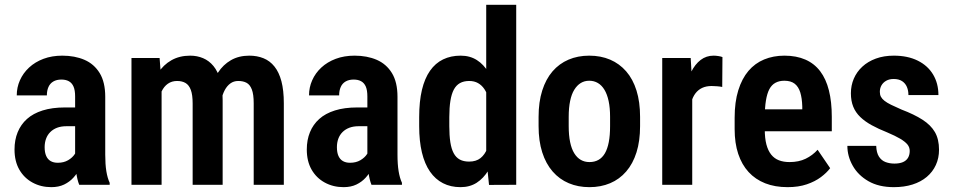

<svg xmlns="http://www.w3.org/2000/svg" viewBox="-20 -770 3972 800"><path d="M293 -114.3V-368.2Q293 -394 286.4 -409.2Q279.8 -424.3 267.1 -431.4Q254.4 -438.5 235.8 -438.5Q215.8 -438.5 202.1 -430.4Q188.5 -422.4 181.9 -407.5Q175.3 -392.6 175.3 -372.6H49.8Q49.8 -405.8 63 -435.5Q76.2 -465.3 101.1 -488.5Q126 -511.7 161.1 -524.9Q196.3 -538.1 239.7 -538.1Q291.5 -538.1 331.8 -520.8Q372.1 -503.4 395.3 -465.6Q418.5 -427.7 418.5 -366.7V-125.5Q418.5 -85 423.1 -56.6Q427.7 -28.3 437 -8.3V0H310.1Q301.8 -20.5 297.4 -52Q293 -83.5 293 -114.3ZM309.1 -322.3 309.6 -244.1H256.8Q234.9 -244.1 218 -237.8Q201.2 -231.4 189.5 -219.7Q177.7 -208 171.9 -191.9Q166 -175.8 166 -156.7Q166 -134.8 172.4 -120.4Q178.7 -106 190.9 -98.9Q203.1 -91.8 220.7 -91.8Q245.6 -91.8 263.9 -102.5Q282.2 -113.3 291.7 -128.2Q301.3 -143.1 298.8 -156.2L327.1 -105.5Q322.3 -87.4 312 -67.4Q301.8 -47.4 285.9 -29.8Q270 -12.2 247.3 -1.2Q224.6 9.8 193.8 9.8Q150.4 9.8 115.5 -9.3Q80.6 -28.3 60.5 -63.2Q40.5 -98.1 40.5 -147Q40.5 -187 53.7 -219.2Q66.9 -251.5 92.5 -274.4Q118.2 -297.4 157.7 -309.8Q197.3 -322.3 250.5 -322.3Z M653.3 -419.9V0H527.8V-528.3H645ZM634.3 -282.7 595.7 -282.2Q595.2 -337.4 606 -384.3Q616.7 -431.2 638.7 -465.6Q660.6 -500 694.3 -519Q728 -538.1 772.5 -538.1Q801.3 -538.1 826.2 -527.6Q851.1 -517.1 869.4 -494.9Q887.7 -472.7 897.7 -437.3Q907.7 -401.9 907.7 -352.5V0H782.7V-338.4Q782.7 -375 775.1 -395.3Q767.6 -415.5 753.2 -424.1Q738.8 -432.6 717.8 -432.6Q695.8 -432.6 679.4 -421.1Q663.1 -409.7 653.3 -388.9Q643.6 -368.2 638.7 -341.1Q633.8 -314 634.3 -282.7ZM897.9 -304.7 846.7 -295.4Q845.7 -345.7 856.2 -389.9Q866.7 -434.1 888.2 -467.3Q909.7 -500.5 942.4 -519.3Q975.1 -538.1 1018.6 -538.1Q1051.3 -538.1 1077.9 -527.3Q1104.5 -516.6 1123.5 -492.9Q1142.6 -469.2 1152.6 -431.4Q1162.6 -393.6 1162.6 -339.4V0H1037.1V-339.4Q1037.1 -377 1029.3 -397.2Q1021.5 -417.5 1007.3 -425Q993.2 -432.6 972.7 -432.6Q954.1 -432.6 940.2 -422.6Q926.3 -412.6 916.7 -395Q907.2 -377.4 902.6 -354.5Q897.9 -331.5 897.9 -304.7Z M1510.7 -114.3V-368.2Q1510.7 -394 1504.2 -409.2Q1497.6 -424.3 1484.9 -431.4Q1472.2 -438.5 1453.6 -438.5Q1433.6 -438.5 1419.9 -430.4Q1406.2 -422.4 1399.7 -407.5Q1393.1 -392.6 1393.1 -372.6H1267.6Q1267.6 -405.8 1280.8 -435.5Q1293.9 -465.3 1318.8 -488.5Q1343.8 -511.7 1378.9 -524.9Q1414.1 -538.1 1457.5 -538.1Q1509.3 -538.1 1549.6 -520.8Q1589.8 -503.4 1613 -465.6Q1636.2 -427.7 1636.2 -366.7V-125.5Q1636.2 -85 1640.9 -56.6Q1645.5 -28.3 1654.8 -8.3V0H1527.8Q1519.5 -20.5 1515.1 -52Q1510.7 -83.5 1510.7 -114.3ZM1526.9 -322.3 1527.3 -244.1H1474.6Q1452.6 -244.1 1435.8 -237.8Q1418.9 -231.4 1407.2 -219.7Q1395.5 -208 1389.6 -191.9Q1383.8 -175.8 1383.8 -156.7Q1383.8 -134.8 1390.1 -120.4Q1396.5 -106 1408.7 -98.9Q1420.9 -91.8 1438.5 -91.8Q1463.4 -91.8 1481.7 -102.5Q1500 -113.3 1509.5 -128.2Q1519 -143.1 1516.6 -156.2L1544.9 -105.5Q1540 -87.4 1529.8 -67.4Q1519.5 -47.4 1503.7 -29.8Q1487.8 -12.2 1465.1 -1.2Q1442.4 9.8 1411.6 9.8Q1368.2 9.8 1333.3 -9.3Q1298.3 -28.3 1278.3 -63.2Q1258.3 -98.1 1258.3 -147Q1258.3 -187 1271.5 -219.2Q1284.7 -251.5 1310.3 -274.4Q1335.9 -297.4 1375.5 -309.8Q1415 -322.3 1468.3 -322.3Z M2005.9 -113.3V-750H2130.9V0L2017.6 0.5ZM1726.6 -244.1V-282.2Q1726.6 -347.2 1738 -395.3Q1749.5 -443.4 1771.7 -475.1Q1793.9 -506.8 1826.2 -522.5Q1858.4 -538.1 1899.4 -538.1Q1938 -538.1 1966.8 -519.8Q1995.6 -501.5 2015.4 -468.3Q2035.2 -435.1 2047.4 -389.4Q2059.6 -343.8 2064.5 -289.1V-234.4Q2058.6 -182.1 2046.6 -137.2Q2034.7 -92.3 2014.6 -59.6Q1994.6 -26.9 1966.1 -8.5Q1937.5 9.8 1898.9 9.8Q1857.9 9.8 1825.9 -6.6Q1793.9 -22.9 1771.7 -54.9Q1749.5 -86.9 1738 -134.5Q1726.6 -182.1 1726.6 -244.1ZM1852.1 -282.2V-244.1Q1852.1 -205.6 1856.4 -177.5Q1860.8 -149.4 1870.4 -131.6Q1879.9 -113.8 1895.8 -105.2Q1911.6 -96.7 1934.6 -96.7Q1963.9 -96.7 1982.2 -111.3Q2000.5 -126 2010.3 -151.6Q2020 -177.2 2022.9 -210V-313Q2021.5 -339.4 2015.1 -361.3Q2008.8 -383.3 1998 -399.2Q1987.3 -415 1971.7 -423.8Q1956.1 -432.6 1935.1 -432.6Q1912.1 -432.6 1896.2 -423.6Q1880.4 -414.6 1870.8 -396.5Q1861.3 -378.4 1856.7 -349.9Q1852.1 -321.3 1852.1 -282.2Z M2224.1 -244.6V-283.2Q2224.1 -345.2 2239.3 -392.8Q2254.4 -440.4 2282.2 -472.7Q2310.1 -504.9 2348.9 -521.5Q2387.7 -538.1 2435.1 -538.1Q2483.4 -538.1 2522.2 -521.5Q2561 -504.9 2589.1 -472.7Q2617.2 -440.4 2632.1 -392.8Q2647 -345.2 2647 -283.2V-244.6Q2647 -182.6 2632.1 -135.3Q2617.2 -87.9 2589.1 -55.4Q2561 -22.9 2522.2 -6.6Q2483.4 9.8 2436 9.8Q2388.7 9.8 2349.9 -6.6Q2311 -22.9 2282.7 -55.4Q2254.4 -87.9 2239.3 -135.3Q2224.1 -182.6 2224.1 -244.6ZM2349.6 -283.2V-244.6Q2349.6 -206.1 2355.5 -178Q2361.3 -149.9 2372.8 -131.3Q2384.3 -112.8 2400.1 -103.8Q2416 -94.7 2436 -94.7Q2457.5 -94.7 2473.6 -103.8Q2489.7 -112.8 2500.5 -131.3Q2511.2 -149.9 2516.6 -178Q2522 -206.1 2522 -244.6V-283.2Q2522 -320.8 2515.9 -349.1Q2509.8 -377.4 2498.5 -396Q2487.3 -414.6 2471.2 -424.1Q2455.1 -433.6 2435.1 -433.6Q2415.5 -433.6 2399.9 -424.1Q2384.3 -414.6 2372.8 -396Q2361.3 -377.4 2355.5 -349.1Q2349.6 -320.8 2349.6 -283.2Z M2864.3 -418.5V0H2739.3V-528.3H2857.9ZM2990.2 -532.2 2989.3 -407.7Q2979.5 -409.7 2967.5 -410.6Q2955.6 -411.6 2945.3 -411.6Q2922.4 -411.6 2905.8 -403.8Q2889.2 -396 2877.9 -381.3Q2866.7 -366.7 2860.8 -345.5Q2855 -324.2 2853.5 -297.4L2828.1 -301.8Q2828.1 -352.5 2836.2 -395.5Q2844.2 -438.5 2860.1 -470.5Q2876 -502.4 2899.4 -520.3Q2922.9 -538.1 2953.1 -538.1Q2962.4 -538.1 2973.4 -536.4Q2984.4 -534.7 2990.2 -532.2Z M3261.7 9.8Q3209 9.8 3168.2 -6.3Q3127.4 -22.5 3099.1 -53.2Q3070.8 -84 3055.9 -128.9Q3041 -173.8 3041 -231.9V-279.3Q3041 -345.2 3056.2 -393.8Q3071.3 -442.4 3098.4 -474.4Q3125.5 -506.3 3163.8 -522.2Q3202.1 -538.1 3248.5 -538.1Q3298.3 -538.1 3335.7 -521.7Q3373 -505.4 3397.5 -473.1Q3421.9 -440.9 3433.8 -393.3Q3445.8 -345.7 3445.8 -283.2V-223.1H3097.2V-314.5H3322.8V-326.7Q3321.8 -360.8 3314.5 -384.8Q3307.1 -408.7 3291.3 -421.1Q3275.4 -433.6 3248 -433.6Q3226.6 -433.6 3210.9 -425Q3195.3 -416.5 3185.8 -398.7Q3176.3 -380.9 3171.4 -351.3Q3166.5 -321.8 3166.5 -279.3V-231.9Q3166.5 -194.3 3173.3 -168.2Q3180.2 -142.1 3193.4 -125.7Q3206.5 -109.4 3225.6 -102.1Q3244.6 -94.7 3270 -94.7Q3308.1 -94.7 3336.9 -108.6Q3365.7 -122.6 3386.7 -146L3439 -69.3Q3424.8 -50.3 3400.4 -32Q3376 -13.7 3341.6 -2Q3307.1 9.8 3261.7 9.8Z M3770.5 -141.1Q3770.5 -156.2 3761 -168Q3751.5 -179.7 3731 -191.9Q3710.4 -204.1 3676.8 -218.3Q3640.1 -232.9 3612.1 -248.3Q3584 -263.7 3564.5 -282.5Q3544.9 -301.3 3535.2 -325.4Q3525.4 -349.6 3525.4 -381.3Q3525.4 -414.1 3537.6 -442.4Q3549.8 -470.7 3573 -492.2Q3596.2 -513.7 3629.4 -525.9Q3662.6 -538.1 3704.1 -538.1Q3762.2 -538.1 3804 -517.3Q3845.7 -496.6 3867.9 -459.5Q3890.1 -422.4 3890.1 -374H3765.1Q3765.1 -392.6 3758.8 -407.7Q3752.4 -422.9 3738.8 -431.9Q3725.1 -440.9 3703.6 -440.9Q3685.5 -440.9 3672.6 -433.6Q3659.7 -426.3 3652.8 -414.3Q3646 -402.3 3646 -387.2Q3646 -375.5 3650.6 -366.7Q3655.3 -357.9 3665.5 -349.9Q3675.8 -341.8 3693.1 -333.3Q3710.4 -324.7 3736.3 -313.5Q3789.1 -293.5 3823.7 -271.2Q3858.4 -249 3875.5 -219.5Q3892.6 -189.9 3892.6 -146Q3892.6 -111.3 3879.4 -82.5Q3866.2 -53.7 3841.6 -33Q3816.9 -12.2 3782.2 -1.2Q3747.6 9.8 3704.6 9.8Q3641.6 9.8 3598.4 -15.1Q3555.2 -40 3533 -79.6Q3510.7 -119.1 3510.7 -162.1H3630.9Q3631.8 -133.8 3642.3 -117.4Q3652.8 -101.1 3669.9 -94.7Q3687 -88.4 3706.5 -88.4Q3728 -88.4 3742.2 -94.5Q3756.3 -100.6 3763.4 -112.5Q3770.5 -124.5 3770.5 -141.1Z"/></svg>

Font: Roboto Condensed SemiBold
Style: Regular
Weight: 600
Designer: Christian Robertson
Foundry: Google
Version: Version 3.008; 2023